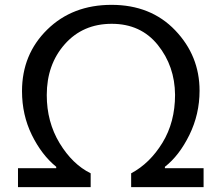

<svg xmlns="http://www.w3.org/2000/svg" viewBox="-20 -772 914 792"><path d="M54.2 -78.1H211.9V-84Q151.9 -132.8 111.3 -215.3Q70.8 -297.9 70.8 -396Q70.8 -547.9 174.8 -649.9Q278.8 -752 439.9 -752Q602.1 -752 702.6 -647Q803.2 -542 803.2 -397.9Q803.2 -300.8 761.2 -215.3Q719.2 -129.9 660.2 -84V-78.1H819.8V0H521V-57.1Q598.1 -98.1 650.1 -183.1Q702.1 -268.1 702.1 -380.9Q701.2 -499 631.1 -586.4Q561 -673.8 440.9 -673.8Q321.8 -673.8 247.3 -589.8Q172.9 -505.9 172.9 -379.9Q172.9 -269 225.8 -181.6Q278.8 -94.2 354 -57.1V0H54.2Z"/></svg>

Font: Oakes Grotesk
Style: Medium
Weight: 500
Designer: Samuel Oakes
Foundry: Samuel Oakes
Version: Version 1.0 | wf-rip DC20170320